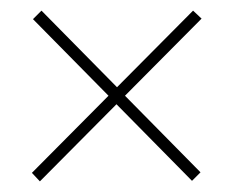

<svg xmlns="http://www.w3.org/2000/svg" viewBox="-20 -534 439 361"><path d="M343 -514 359 -499 215 -354 357 -210 341 -194 199 -338 55 -193 40 -209 184 -354 42 -498 58 -514 200 -370Z"/></svg>

Font: Noto Sans Gujarati UI ExtraCondensed Thin
Style: Regular
Weight: 100
Width: 2
Designer: Jelle Bosma - Monotype Design Team, Universal Thirst
Foundry: Monotype Imaging Inc.
Version: Version 2.106; ttfautohint (v1.8.4.7-5d5b)